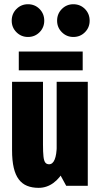

<svg xmlns="http://www.w3.org/2000/svg" viewBox="-20 -895 490 925"><path d="M165.9 10Q134.5 10 110.5 0.2Q86.5 -9.5 70.4 -30.9Q54.3 -52.3 46.2 -86.8Q38.1 -121.3 38.1 -171.3V-501H187.1V-198.6Q187.1 -162.1 189.4 -141.4Q191.6 -120.6 198 -112.1Q204.4 -103.6 216.4 -103.6Q225.1 -103.6 231.9 -109.3Q238.6 -115 243.3 -126.3Q248 -137.6 250.6 -154.5Q253.1 -171.3 253.6 -193L325.6 -189.6Q315.4 -126.4 292.5 -81.7Q269.6 -37 237.1 -13.5Q204.7 10 165.9 10ZM298.9 0 253 -84V-501H402.9V0ZM70.5 -646.6H378.4V-556.2H70.5ZM114.8 -716.9Q82.1 -716.9 59.2 -739.8Q36.4 -762.6 36.4 -795.3Q36.4 -828.7 59.2 -851.7Q82.1 -874.6 114.6 -874.6Q147.9 -874.6 170.6 -851.7Q193.2 -828.7 193.2 -795.3Q193.2 -762.6 170.6 -739.8Q147.9 -716.9 114.8 -716.9ZM333.5 -716.9Q300.9 -716.9 278 -739.8Q255.1 -762.6 255.1 -795.3Q255.1 -828.7 278 -851.7Q300.9 -874.6 333.3 -874.6Q366.6 -874.6 389.3 -851.7Q411.9 -828.7 411.9 -795.3Q411.9 -762.6 389.3 -739.8Q366.6 -716.9 333.5 -716.9Z"/></svg>

Font: League Mono Thin Condensed
Style: Regular
Weight: 100
Width: 1
Designer: Tyler Finck
Foundry: The League of Moveable Type / Tyler Finck
Version: Version 2.300;RELEASE